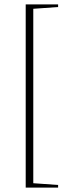

<svg xmlns="http://www.w3.org/2000/svg" viewBox="-20 -745 299 874"><path d="M97 109V-725H244.5V-713L131.5 -705V89L244.5 97V109Z"/></svg>

Font: Newsreader 60pt ExtraLight
Style: Regular
Weight: 250
Designer: Hugues Gentile
Foundry: Production Type
Version: Version 1.003